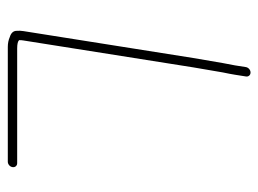

<svg xmlns="http://www.w3.org/2000/svg" viewBox="-105 -578 662 492"><g transform="rotate(90 226.0 -332.0)"><path d="M128.6 -496 59.7 -61C58.7 -55 58.5 -49.3 59 -44C58.9 -35.3 64.3 -29.3 75.1 -26C82.6 -22.7 91 -21 100.3 -21H394.3C397.7 -21 400.7 -22.2 403.4 -24.5C406.1 -26.8 407.7 -29.7 408.2 -33C408.8 -36.3 408 -39.2 406.1 -41.5C404.1 -43.8 401.5 -45 398.1 -45H104.1C92.8 -45 85.7 -46.7 82.9 -50C82.8 -53.3 83 -57 83.7 -61L152.6 -496L165.6 -572C168.3 -584.7 170.2 -595 171.5 -603L175.9 -631C176.5 -634.3 175.8 -637.2 173.8 -639.5C171.8 -641.8 169.2 -643 165.8 -643C162.5 -643 159.5 -641.8 156.8 -639.5C154.1 -637.2 152.5 -634.3 151.9 -631L147.5 -603C146.2 -595 144.3 -585 141.8 -573Z"/></g></svg>

Font: Proton
Style: SeBdIt
Weight: 500
Version: Version 1.017